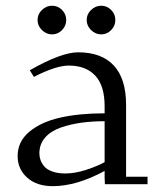

<svg xmlns="http://www.w3.org/2000/svg" viewBox="-20 -637 550 664"><path d="M41 -97.2Q41 -147.5 81.5 -181.4Q122.1 -215.3 188 -230.2Q253.9 -245.1 341.8 -245.1V-270Q341.8 -340.3 309.6 -375.2Q277.3 -410.2 217.8 -410.2Q173.3 -410.2 97.2 -371.1L83 -394Q191.9 -456.1 250 -456.1Q331.5 -456.1 373.8 -410.2Q416 -364.3 416 -274.9V-25.9H490.2V0H342.8L341.8 -23.9V-45.9Q245.1 6.8 162.1 6.8Q106.9 6.8 74 -22.7Q41 -52.2 41 -97.2ZM125 -533Q109.9 -547.9 109.9 -567.9Q109.9 -587.9 125 -602.5Q140.1 -617.2 160.2 -617.2Q180.2 -617.2 194.6 -602.5Q209 -587.9 209 -567.9Q209 -547.9 194.6 -533Q180.2 -518.1 160.2 -518.1Q140.1 -518.1 125 -533ZM116.2 -106.9Q116.2 -94.7 120.1 -83.5Q124 -72.3 133.3 -61.3Q142.6 -50.3 161.4 -43.7Q180.2 -37.1 206.1 -37.1Q239.7 -37.1 277.8 -49.6Q315.9 -62 341.8 -76.2V-217.8Q298.3 -217.8 261 -212.6Q223.6 -207.5 189.5 -195.6Q155.3 -183.6 135.7 -160.9Q116.2 -138.2 116.2 -106.9ZM294.9 -533Q279.8 -547.9 279.8 -567.9Q279.8 -587.9 294.9 -602.5Q310.1 -617.2 330.1 -617.2Q350.1 -617.2 364.5 -602.5Q378.9 -587.9 378.9 -567.9Q378.9 -547.9 364.5 -533Q350.1 -518.1 330.1 -518.1Q310.1 -518.1 294.9 -533Z"/></svg>

Font: Dehuti Alt
Style: Book
Weight: 400
Version: Version 1.2